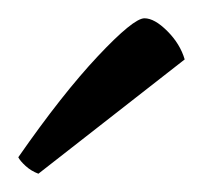

<svg xmlns="http://www.w3.org/2000/svg" viewBox="-20 -754 222 210"><path d="M22 -564Q14 -567 8 -572.5Q2 -578 0 -582Q48 -651 87 -692.5Q126 -734 138 -734Q149 -734 163 -720Q177 -706 182 -689Z"/></svg>

Font: Texturina 72pt ExtraLight
Style: Regular
Weight: 200
Designer: Guillermo Torres Carreño
Foundry: Omnibus-Type
Version: Version 1.002; ttfautohint (v1.8.3)